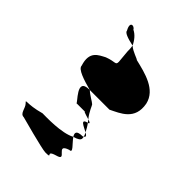

<svg xmlns="http://www.w3.org/2000/svg" viewBox="-159 -750 635 635"><g transform="rotate(45 158.5 -432.5)"><path d="M11 -251C23 -239 21 -214 39 -214C39 -214 156 -182 172 -182C210 -182 163 -188 204 -200C250 -212 170 -227 222 -244C242 -244 213 -266 201 -284C165 -264 89 -267 74 -267C13 -250 -1 -263 11 -251ZM54 -470C54 -454 93 -442 130 -432H222C256 -449 306 -467 294 -532C282 -586 220 -600 170 -612C167 -616 142 -622 126 -636C128 -626 128 -617 128 -610L132 -566C132 -549 125 -559 91 -546C69 -534 37 -523 54 -470ZM78 -658C78 -649 98 -642 126 -636C119 -652 106 -668 91 -675C85 -687 61 -689 78 -658ZM129 -370H172C163 -370 174 -366 195 -360C178 -381 172 -401 169 -404C163 -410 144 -419 130 -432H129C64 -432 137 -370 129 -370ZM195 -360C197 -357 200 -354 202 -351H204C210 -354 205 -357 195 -360ZM201 -284C217 -288 226 -294 226 -301C226 -303 226 -306 225 -309C224 -308 223 -308 222 -307C193 -307 193 -296 201 -284ZM202 -351C173 -343 201 -333 219 -323C215 -331 209 -342 202 -351ZM219 -323C222 -318 224 -313 225 -309C233 -314 228 -318 219 -323Z"/></g></svg>

Font: bitstorm
Style: maxcn
Weight: 400
Version: Version 0.2